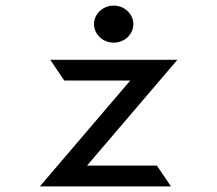

<svg xmlns="http://www.w3.org/2000/svg" viewBox="-20 -664 773 684"><path d="M385 -512C423 -512 455 -541 455 -578C455 -615 423 -644 385 -644C347 -644 315 -615 315 -578C315 -541 347 -512 385 -512ZM539 -74H290L612 -451H159L209 -377H444L122 0H589Z"/></svg>

Font: Charger Monospace
Style: Regular
Weight: 400
Designer: Jasper
Foundry: Cannot Into Space Fonts
Version: Version 0.980